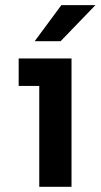

<svg xmlns="http://www.w3.org/2000/svg" viewBox="-20 -718 387 738"><path d="M130.9 0V-493.2H254.9V0ZM51.8 -387.7V-493.2H254.9V-387.7ZM113.3 -559.6 215.8 -698.2H346.7L212.9 -559.6Z"/></svg>

Font: Sen
Style: Bold
Weight: 700
Designer: Kosal Sen, Philatype
Foundry: Philatype
Version: Version 2.000;gftools[0.9.31]